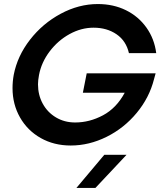

<svg xmlns="http://www.w3.org/2000/svg" viewBox="-20 -711 826 950"><path d="M42 -275Q42 -308 48 -341Q66 -434 128.5 -514.5Q191 -595 280.5 -643Q370 -691 464 -691Q541 -691 603 -660.5Q665 -630 704.5 -574.5Q744 -519 753 -448H618Q604 -509 556.5 -541.5Q509 -574 443 -574Q382 -574 324.5 -542.5Q267 -511 226 -457Q185 -403 173 -340Q168 -313 168 -294Q168 -241 191.5 -198Q215 -155 257 -130Q299 -105 352 -105Q423 -105 489.5 -140.5Q556 -176 597 -252H390L409 -348H750L742 -319Q719 -228 656.5 -152.5Q594 -77 507.5 -34Q421 9 330 9Q247 9 181.5 -28Q116 -65 79 -130Q42 -195 42 -275ZM496 55H606L452 219H358Z"/></svg>

Font: Teachers SemiBold
Style: Italic
Weight: 600
Designer: Alfredo Marco Pradil & Chank Diesel
Version: Version 0.009